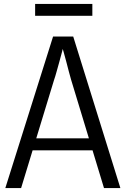

<svg xmlns="http://www.w3.org/2000/svg" viewBox="-20 -953 638 973"><path d="M7 0 249 -768H351L590 0H507L340 -550Q335 -566 329 -590Q323 -614 316 -640Q309 -666 302.5 -689.5Q296 -713 291 -729H304Q300 -713 294 -689Q288 -665 280.5 -639Q273 -613 266.5 -589Q260 -565 254 -548L87 0ZM125 -191V-252H469V-191ZM448 -933V-873H158V-933Z"/></svg>

Font: Yaldevi
Style: Regular
Weight: 400
Designer: Sol Matas, Rajitha Manaperi, Kosala Senevirathne
Foundry: Mooniak
Version: Version 1.100